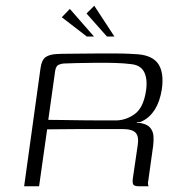

<svg xmlns="http://www.w3.org/2000/svg" viewBox="-20 -648 635 668"><path d="M373 -199Q373 -199 342 -199Q311 -199 259 -199Q207 -199 144 -198L116 0H64L121 -411Q125 -440 139 -449.5Q153 -459 178 -460Q193 -461 216.5 -461Q240 -461 267.5 -461.5Q295 -462 323.5 -462Q352 -462 379 -462Q406 -462 428 -461Q450 -460 462 -459Q513 -454 532 -423.5Q551 -393 543 -337Q536 -294 518.5 -266.5Q501 -239 474 -226Q471 -224 465.5 -223Q460 -222 456 -222V-220Q459 -220 462.5 -220Q466 -220 469 -220Q494 -215 503.5 -202.5Q513 -190 514 -174Q515 -158 513 -142L496 -20Q494 -13 495 -7Q496 -1 497 0H462Q451 0 445.5 -4Q440 -8 442 -26L459 -142Q464 -173 452 -186Q440 -199 406 -199ZM148 -231Q164 -231 196 -230.5Q228 -230 265.5 -229.5Q303 -229 335.5 -229Q368 -229 382 -229Q418 -229 448.5 -251Q479 -273 488 -332Q494 -373 481.5 -397.5Q469 -422 435 -425Q413 -428 380 -429Q347 -430 311.5 -429.5Q276 -429 246.5 -428.5Q217 -428 201 -427Q197 -427 186 -423.5Q175 -420 172 -402ZM282 -521 195 -588 223 -617 307 -521ZM352 -521 281 -601 308 -628 378 -521Z"/></svg>

Font: Genos Thin Light
Style: Italic
Weight: 300
Italic angle: -8°
Version: Version 1.010